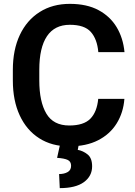

<svg xmlns="http://www.w3.org/2000/svg" viewBox="-20 -741 694 985"><path d="M483.9 -233.9H618.2Q612.8 -163.1 578.6 -107.9Q544.4 -52.7 483.4 -21.5Q422.4 9.8 335.4 9.8Q246.1 9.8 181.2 -31.7Q116.2 -73.2 81.1 -149.2Q45.9 -225.1 45.9 -328.1V-382.3Q45.9 -485.8 81.8 -561.8Q117.7 -637.7 183.6 -679.4Q249.5 -721.2 338.4 -721.2Q425.3 -721.2 485.1 -689.2Q544.9 -657.2 578.4 -601.6Q611.8 -545.9 618.7 -473.6H484.4Q478.5 -540.5 446 -577.1Q413.6 -613.8 338.4 -613.8Q260.3 -613.8 220.9 -555.2Q181.6 -496.6 181.6 -383.3V-328.1Q181.6 -219.2 217.8 -158.2Q253.9 -97.2 335.4 -97.2Q409.2 -97.2 443.4 -131.8Q477.5 -166.5 483.9 -233.9ZM288.1 0H384.3L378.9 27.8Q406.2 32.7 429.4 51.3Q452.6 69.8 452.6 112.3Q452.6 162.6 410.4 193.4Q368.2 224.1 286.6 224.1L283.2 151.9Q309.1 151.9 326.9 141.8Q344.7 131.8 344.7 109.4Q344.7 87.9 327.6 79.6Q310.5 71.3 272.9 68.8Z"/></svg>

Font: Vazirmatn RD UI SemiBold
Style: Regular
Weight: 600
Designer: Saber Rastikerdar
Foundry: Saber Rastikerdar
Version: Version 33.003